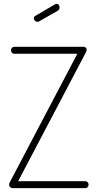

<svg xmlns="http://www.w3.org/2000/svg" viewBox="-20 -973 504 993"><path d="M45 0Q38 0 32.5 -5Q27 -10 27 -17Q27 -23 30 -29L380 -695H55Q46 -695 41.5 -700.5Q37 -706 37 -713Q37 -720 41.5 -725.5Q46 -731 55 -731H410Q419 -731 423.5 -727Q428 -723 428 -716Q428 -708 423 -700L74 -36H420Q429 -36 433.5 -30.5Q438 -25 438 -18Q438 -11 433.5 -5.5Q429 0 420 0ZM174 -860Q167 -860 161 -865.5Q155 -871 155 -878Q155 -887 163 -891L265 -951Q269 -953 272 -953Q280 -953 284 -947.5Q288 -942 288 -935Q288 -923 278 -917L183 -863Q181 -862 178.5 -861Q176 -860 174 -860Z"/></svg>

Font: Dosis ExtraLight ExtraLight
Style: Regular
Weight: 250
Version: Version 3.001; ttfautohint (v1.8.2)